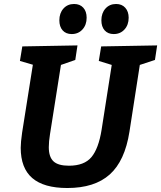

<svg xmlns="http://www.w3.org/2000/svg" viewBox="-20 -932 809 964"><path d="M769 -704 758 -631 682 -606 630 -271Q607 -124 531 -56Q455 12 318 12Q200 12 142 -38Q84 -88 84 -190Q84 -217 91 -266L145 -607L80 -626L92 -699L369 -704L358 -631L286 -606L231 -258Q225 -221 225 -193Q225 -144 248.5 -122Q272 -100 326 -100Q403 -100 439 -143Q475 -186 490 -280L541 -606L476 -626L488 -699ZM278 -830Q278 -866 298.5 -889Q319 -912 352 -912Q381 -912 398 -893.5Q415 -875 415 -843Q415 -807 394 -784Q373 -761 340 -761Q311 -761 294.5 -779.5Q278 -798 278 -830ZM489 -830Q489 -866 509.5 -889Q530 -912 563 -912Q592 -912 609 -893Q626 -874 626 -843Q626 -807 605 -784Q584 -761 551 -761Q522 -761 505.5 -779.5Q489 -798 489 -830Z"/></svg>

Font: Bitter Pro
Style: Bold Italic
Weight: 700
Italic angle: -9°
Designer: Sol Matas, and Bitter project Authors
Foundry: Sol Matas
Version: Version 1.010